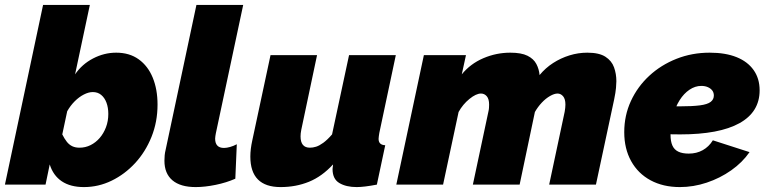

<svg xmlns="http://www.w3.org/2000/svg" viewBox="-36 -750 3115 780"><path d="M305 10Q250 10 215 -13.5Q180 -37 166 -82L149 0H-16L139 -730H329L269 -448Q297 -489 342 -512.5Q387 -536 436 -536Q490 -536 527.5 -509Q565 -482 584.5 -434.5Q604 -387 604 -325Q604 -255 579.5 -194Q555 -133 513 -87.5Q471 -42 417.5 -16Q364 10 305 10ZM287 -150Q311 -150 332 -160.5Q353 -171 369 -189.5Q385 -208 394.5 -233Q404 -258 404 -287Q404 -313 396.5 -333Q389 -353 375 -364.5Q361 -376 341 -376Q324 -376 304.5 -366Q285 -356 267.5 -338.5Q250 -321 237 -298L217 -204Q226 -186 235.5 -174Q245 -162 257.5 -156Q270 -150 287 -150Z M759 10Q697 10 664.5 -17.5Q632 -45 632 -97Q632 -108 633 -119Q634 -130 637 -142L762 -730H952L841 -209Q840 -203 839 -197.5Q838 -192 838 -187Q838 -149 874 -149Q885 -149 899 -153Q913 -157 926 -164L920 -24Q884 -8 840 1Q796 10 759 10Z M1104 10Q981 10 981 -114Q981 -129 983 -145.5Q985 -162 989 -180L1063 -526H1252L1188 -223Q1185 -208 1185 -196Q1185 -150 1223 -150Q1235 -150 1248 -154Q1261 -158 1277.5 -170Q1294 -182 1313 -204L1382 -526H1572L1505 -210Q1504 -203 1503 -197Q1502 -191 1502 -186Q1502 -161 1529 -160L1495 0Q1469 5 1448.5 7.5Q1428 10 1413 10Q1370 10 1342.5 -6.5Q1315 -23 1315 -63Q1315 -66 1315.5 -69Q1316 -72 1316.5 -75.5Q1317 -79 1317 -82Q1272 -33 1219 -11.5Q1166 10 1104 10Z M1686 -526H1857L1840 -448Q1875 -491 1927.5 -513.5Q1980 -536 2037 -536Q2082 -536 2107 -523.5Q2132 -511 2143 -490Q2154 -469 2156 -445Q2180 -474 2211 -494Q2242 -514 2277.5 -525Q2313 -536 2350 -536Q2398 -536 2423.5 -519.5Q2449 -503 2458.5 -476.5Q2468 -450 2468 -420Q2468 -411 2466.5 -393Q2465 -375 2459 -346L2385 0H2195L2258 -296Q2261 -313 2261 -325Q2261 -348 2251.5 -359Q2242 -370 2229 -370Q2216 -370 2198.5 -360Q2181 -350 2165 -333Q2149 -316 2137 -295L2075 0H1885L1948 -296Q1950 -304 1950.5 -311.5Q1951 -319 1951 -325Q1951 -348 1941.5 -359Q1932 -370 1918 -370Q1898 -370 1871 -348Q1844 -326 1827 -295L1764 0H1574Z M2726 10Q2658 10 2607 -17.5Q2556 -45 2528 -95.5Q2500 -146 2500 -213Q2500 -281 2527 -339.5Q2554 -398 2601.5 -442Q2649 -486 2712 -511Q2775 -536 2847 -536Q2911 -536 2956 -518Q3001 -500 3025.5 -465.5Q3050 -431 3050 -383Q3050 -295 2968 -249.5Q2886 -204 2727 -204Q2695 -204 2659.5 -205.5Q2624 -207 2589 -211L2613 -324Q2639 -321 2667 -319.5Q2695 -318 2726 -318Q2777 -318 2807.5 -322Q2838 -326 2851 -336Q2864 -346 2864 -362Q2864 -374 2857.5 -382.5Q2851 -391 2839.5 -396Q2828 -401 2813 -401Q2788 -401 2765 -385.5Q2742 -370 2725 -343Q2708 -316 2698 -280Q2688 -244 2688 -203Q2688 -176 2695.5 -159Q2703 -142 2719.5 -134Q2736 -126 2762 -126Q2794 -126 2819 -140Q2844 -154 2860 -180L3009 -132Q2980 -90 2934.5 -58Q2889 -26 2835 -8Q2781 10 2726 10Z"/></svg>

Font: Raleway Thin Black
Style: Italic
Weight: 900
Italic angle: -12°
Version: Version 4.026